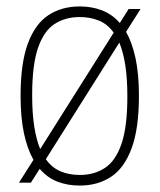

<svg xmlns="http://www.w3.org/2000/svg" viewBox="-20 -568 496 597"><path d="M372 -469Q391 -435.5 401.5 -386.5Q412 -337.5 412 -270Q412 -168 389.2 -106.8Q366.5 -45.5 325.2 -18.2Q284 9 228 9Q190 9 158.5 -3.2Q127 -15.5 103.5 -43L76 0H39L84 -71Q65 -104.5 54.5 -153.5Q44 -202.5 44 -270Q44 -372 66.8 -433Q89.5 -494 130.8 -521Q172 -548 228 -548Q265.5 -548 297.2 -535.8Q329 -523.5 352.5 -496.5L380 -540H417ZM228 -515Q183 -515 149.8 -493.5Q116.5 -472 98.2 -419Q80 -366 80 -272Q80 -216 86.5 -174.5Q93 -133 105 -104.5L333.5 -466.5Q314.5 -493 287.5 -504Q260.5 -515 228 -515ZM228 -24Q273 -24 306.2 -45.8Q339.5 -67.5 357.8 -120.8Q376 -174 376 -268Q376 -324.5 369.5 -365.8Q363 -407 351 -435.5L122.5 -73Q141.5 -46.5 168.2 -35.2Q195 -24 228 -24Z"/></svg>

Font: Encode Sans Condensed Condensed Thin
Style: Regular
Weight: 100
Width: 3
Designer: Multiple Designers
Foundry: Impallari Type
Version: Version 3.000; ttfautohint (v1.8.3) -l 8 -r 50 -G 200 -x 14 